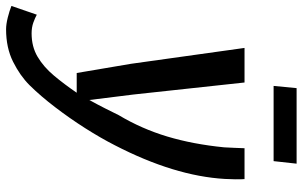

<svg xmlns="http://www.w3.org/2000/svg" viewBox="-293 -566 1019 647"><g transform="rotate(90 216.5 -242.5)"><path d="M-8.5 246.5Q-25 246.5 -48 240.8Q-71 235 -87 228.5L-57.5 143Q-46.5 149 -30.5 154.8Q-14.5 160.5 5.5 160.5Q50.5 160.5 84.5 140.2Q118.5 120 147.5 85.5Q176.5 51 205.5 8.5H139L108 -174.5L54.5 -557H171L211.5 -183L230 -34Q245.5 -62 258 -86.8Q270.5 -111.5 281 -133Q327 -210 353 -296.5Q379 -383 389.5 -488.5Q390.5 -502.5 391.2 -523.5Q392 -544.5 392.5 -557H496.5Q497.5 -545.5 497.2 -526Q497 -506.5 496 -490.5Q486 -320.5 382.5 -120Q358 -72 324.8 -19.8Q291.5 32.5 254.2 81.2Q217 130 180 167.5Q148 199.5 101 223Q54 246.5 -8.5 246.5ZM182.5 -655 190 -732.5H444.5L436 -655Z"/></g></svg>

Font: Merriweather Sans Italic
Style: Regular
Weight: 400
Italic angle: -7.5°
Designer: Eben Sorkin
Foundry: Eben Sorkin
Version: Version 1.008; ttfautohint (v1.7.19-72a1) -l 8 -r 50 -G 200 